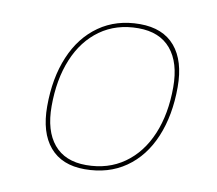

<svg xmlns="http://www.w3.org/2000/svg" viewBox="-78 -792 1001 885"><g transform="rotate(10 422.5 -349.5)"><path d="M729 -445Q729 -313 686.5 -211.5Q644 -110 563.5 -54Q483 2 372 2Q265 2 208.5 -64.5Q152 -131 152 -254Q152 -386 194.5 -487Q237 -588 317.5 -644.5Q398 -701 508 -701Q616 -701 672.5 -634.5Q729 -568 729 -445ZM172 -258Q172 -143 224 -80.5Q276 -18 375 -18Q478 -18 553.5 -71.5Q629 -125 669 -220.5Q709 -316 709 -441Q709 -556 656.5 -618.5Q604 -681 504 -681Q401 -681 326 -627.5Q251 -574 211.5 -478.5Q172 -383 172 -258Z"/></g></svg>

Font: TypoPRO Montserrat Alternates
Style: Italic
Weight: 250
Italic angle: -11.3°
Designer: Julieta Ulanovsky
Foundry: Julieta Ulanovsky
Version: Version 6.001